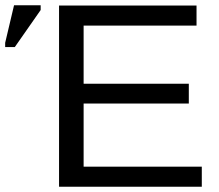

<svg xmlns="http://www.w3.org/2000/svg" viewBox="-25 -709 830 729"><path d="M199.2 0V-688H721.2V-611.8H292.5V-391.1H691.9V-315.9H292.5V-76.2H741.2V0ZM-5.4 -530.3V-546.4L28.3 -689H129.4V-670.9L31.2 -530.3Z"/></svg>

Font: Arial
Style: Regular
Weight: 400
Designer: Steve Matteson
Foundry: Ascender Corporation
Version: Version 2.00.3